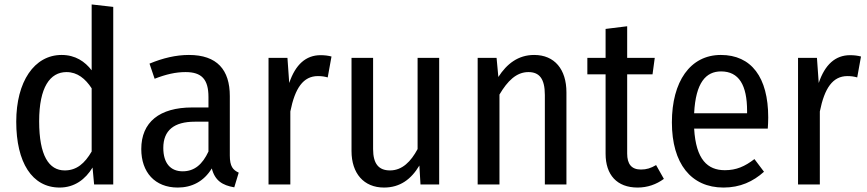

<svg xmlns="http://www.w3.org/2000/svg" viewBox="-20 -829 3898 863"><path d="M392 -809V-513C362 -552 319 -582 257 -582C134 -582 53 -462 53 -282C53 -99 124 14 248 14C315 14 364 -23 396 -76L403 0H489V-798ZM271 -63C200 -63 156 -129 156 -284C156 -437 205 -505 279 -505C328 -505 364 -475 392 -432V-148C361 -95 325 -63 271 -63Z M1013 -130V-397C1013 -515 956 -582 829 -582C771 -582 712 -568 652 -543L675 -475C726 -495 770 -505 814 -505C886 -505 917 -473 917 -393V-346H844C697 -346 615 -280 615 -159C615 -55 676 14 779 14C842 14 896 -13 932 -72C946 -17 980 4 1033 13L1053 -53C1027 -65 1013 -81 1013 -130ZM801 -59C747 -59 714 -95 714 -164C714 -243 762 -282 856 -282H917V-148C890 -90 854 -59 801 -59Z M1421 -581C1355 -581 1308 -539 1280 -456L1272 -569H1187V0H1285V-328C1306 -433 1343 -487 1409 -487C1426 -487 1439 -485 1453 -481L1470 -575C1455 -579 1439 -581 1421 -581Z M1954 -569H1857V-159C1827 -103 1788 -63 1733 -63C1682 -63 1657 -93 1657 -159V-569H1560V-150C1560 -50 1615 14 1706 14C1778 14 1828 -23 1865 -85L1870 0H1954Z M2381 -582C2309 -582 2258 -542 2220 -483L2212 -569H2127V0H2225V-404C2261 -465 2301 -505 2355 -505C2403 -505 2429 -477 2429 -402V0H2526V-414C2526 -517 2473 -582 2381 -582Z M2929 -87C2905 -73 2886 -67 2861 -67C2818 -67 2799 -92 2799 -139V-495H2913L2923 -569H2799V-711L2702 -699V-569H2620V-495H2702V-138C2702 -43 2753 14 2846 14C2890 14 2930 0 2964 -25Z M3433 -301C3433 -482 3357 -582 3220 -582C3082 -582 3000 -462 3000 -279C3000 -94 3086 14 3232 14C3307 14 3365 -13 3414 -57L3371 -114C3328 -81 3290 -64 3238 -64C3161 -64 3108 -111 3100 -251H3431C3432 -265 3433 -283 3433 -301ZM3338 -320H3100C3107 -458 3153 -508 3221 -508C3301 -508 3338 -447 3338 -330Z M3801 -581C3735 -581 3688 -539 3660 -456L3652 -569H3567V0H3665V-328C3686 -433 3723 -487 3789 -487C3806 -487 3819 -485 3833 -481L3850 -575C3835 -579 3819 -581 3801 -581Z"/></svg>

Font: Glow Sans SC Condensed Medium
Style: Regular
Weight: 600
Width: 3
Designer: Ryoko NISHIZUKA (kana, bopomofo & ideographs); Paul D. Hunt (Latin, Greek & Cyrillic); Sandoll Communications, Soo-young
Version: Version 0.93